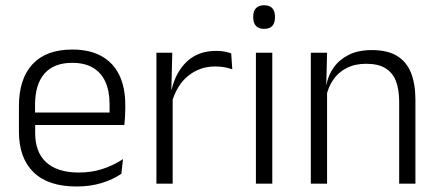

<svg xmlns="http://www.w3.org/2000/svg" viewBox="-20 -684 1632 715"><path d="M265 10.5Q159.5 10.5 105 -42.5Q50.5 -95.5 50.5 -193.5V-288.5Q50.5 -390.5 101.2 -445Q152 -499.5 249 -499.5Q314 -499.5 358 -475Q402 -450.5 424.2 -404.5Q446.5 -358.5 446.5 -294V-276.5Q446.5 -262 445.5 -247.5Q444.5 -233 443 -218.5H387Q388 -240.5 388 -260.2Q388 -280 388 -296.5Q388 -345.5 372.2 -379.8Q356.5 -414 325.8 -432Q295 -450 249 -450Q180.5 -450 145.5 -409.8Q110.5 -369.5 110.5 -293.5V-246L111 -238V-187.5Q111 -154 120.8 -127Q130.5 -100 150.8 -80.8Q171 -61.5 201.8 -51.5Q232.5 -41.5 273.5 -41.5Q321 -41.5 361.8 -54.8Q402.5 -68 438 -91.5L432 -37Q401 -15.5 358.5 -2.5Q316 10.5 265 10.5ZM82 -218.5V-265H429.5V-218.5Z M619.5 -301.5 604 -348 619 -350Q635 -417 677 -455.8Q719 -494.5 785.5 -494.5Q803 -494.5 817 -491.8Q831 -489 841 -485L845 -426Q832.5 -430.5 816.5 -433.5Q800.5 -436.5 781.5 -436.5Q724.5 -436.5 681.5 -402.2Q638.5 -368 619.5 -301.5ZM562.5 0V-487.5H621.5L618 -341L623 -336V0Z M933 0V-487.5H994V0ZM963.5 -576.5Q943.5 -576.5 933.2 -587.5Q923 -598.5 923 -619V-622.5Q923 -642.5 933.2 -653.5Q943.5 -664.5 963.5 -664.5Q984 -664.5 994 -653.5Q1004 -642.5 1004 -622.5V-619Q1004 -598.5 994 -587.5Q984 -576.5 963.5 -576.5Z M1466.5 0V-306Q1466.5 -349.5 1454.8 -381Q1443 -412.5 1416 -429.5Q1389 -446.5 1343.5 -446.5Q1301.5 -446.5 1270.5 -430.5Q1239.5 -414.5 1220.5 -386.5Q1201.5 -358.5 1194.5 -322.5L1182 -367.5H1195.5Q1202 -403.5 1222.8 -432.8Q1243.5 -462 1278.8 -479.8Q1314 -497.5 1364.5 -497.5Q1423.5 -497.5 1459 -475.5Q1494.5 -453.5 1510.8 -412.2Q1527 -371 1527 -312V0ZM1137.5 0V-487.5H1198L1195 -367L1198 -364V0Z"/></svg>

Font: Anek Gujarati Medium Light
Style: Regular
Weight: 300
Version: Version 1.003